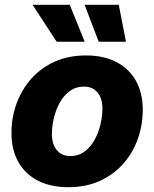

<svg xmlns="http://www.w3.org/2000/svg" viewBox="-20 -778 650 809"><path d="M268.1 10.7Q192.4 10.7 138.7 -17.3Q85 -45.4 56.6 -96.7Q28.3 -147.9 28.3 -217.3Q28.3 -283.2 50 -342.3Q71.8 -401.4 112.5 -447Q153.3 -492.7 211.4 -518.6Q269.5 -544.4 342.3 -544.4Q418 -544.4 471.4 -516.1Q524.9 -487.8 553.2 -436.5Q581.5 -385.3 581.5 -316.4Q581.5 -251 560.5 -192.1Q539.6 -133.3 499 -87.6Q458.5 -42 400.4 -15.6Q342.3 10.7 268.1 10.7ZM275.9 -120.6Q311.5 -120.6 337.2 -140.1Q362.8 -159.7 379.4 -190.4Q396 -221.2 403.8 -256.1Q411.6 -291 411.6 -320.8Q411.6 -350.1 402.1 -370.6Q392.6 -391.1 375.5 -402.1Q358.4 -413.1 334.5 -413.1Q298.8 -413.1 272.9 -393.6Q247.1 -374 230.7 -343.5Q214.4 -313 206.5 -278.6Q198.7 -244.1 198.7 -213.4Q198.7 -169.9 219.5 -145.3Q240.2 -120.6 275.9 -120.6ZM396 -602.1 336.4 -757.8H480.5L510.7 -602.1ZM218.8 -602.1 117.2 -757.8H273.9L336.9 -602.1Z"/></svg>

Font: Inter 20pt ExtraBold
Style: Italic
Weight: 800
Italic angle: -9.3988°
Version: Version 4.001;git-66647c0bb